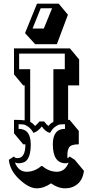

<svg xmlns="http://www.w3.org/2000/svg" viewBox="-20 -963 490 1043"><path d="M410 -499H350V-312H358L408 -252V-179Q369 -179 357.5 -165Q346 -151 346 -120V-105Q353 -105 358 -113L386 -95L436 -35Q430 12 402 36Q374 60 334.5 60Q295 60 257 33Q219 60 178.5 60Q138 60 86 12Q34 -36 28 -95L56 -113Q60 -104 75 -104Q118 -104 118 -179H106L56 -239V-312Q97 -312 114 -309V-499H106L56 -559V-700H360L410 -640ZM170 -279Q180 -285 194 -303H220Q233 -285 244 -279Q254 -293 270 -301V-587H332V-672H84V-587H144V-301Q158 -294 170 -279ZM210 -61Q246 -30 289.5 -30Q333 -30 353 -80Q346 -76 337 -76Q267 -76 267 -179Q267 -263 333 -263V-288Q314 -288 304 -286.5Q294 -285 279 -274Q264 -263 252 -241Q228 -246 207 -276Q186 -249 162 -241Q149 -263 134 -274Q119 -285 109 -286.5Q99 -288 81 -288V-263Q147 -263 147 -179Q147 -103 115 -84Q100 -76 77 -76L61 -80Q81 -30 124.5 -30Q168 -30 204 -61ZM289 -723H171L116 -783L181 -943H299L349 -883ZM157 -808H218L263 -918H201Z"/></svg>

Font: Ewert
Style: Regular
Weight: 400
Designer: Johan Kallas, Mihkel Virkus
Foundry: Johan Kallas, Mihkel Virkus
Version: Version 1.001